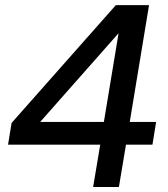

<svg xmlns="http://www.w3.org/2000/svg" viewBox="-20 -748 671 768"><path d="M12.2 -169.4 26.4 -256.3 443.4 -727.5H576.2L499 -260.3H604.5L589.8 -169.4H483.9L455.6 0H352.5L380.9 -169.4ZM395.5 -260.3 454.1 -613.8H453.1L141.6 -261.2V-260.3Z"/></svg>

Font: Inter Display Medium
Style: Italic
Weight: 500
Italic angle: -9.39999°
Designer: Rasmus Andersson
Foundry: rsms
Version: Version 4.000;git-a52131595